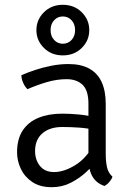

<svg xmlns="http://www.w3.org/2000/svg" viewBox="-20 -767 544 799"><path d="M51 -133Q51 -188.5 74.5 -224Q98 -259.5 140.2 -276.8Q182.5 -294 238.5 -294Q269.5 -294 305.5 -290.8Q341.5 -287.5 373.5 -279.5V-226.5Q344 -233.5 308.5 -236Q273 -238.5 239.5 -238.5Q187 -238.5 156.5 -212.2Q126 -186 126 -138.5Q126 -102 146.2 -76.5Q166.5 -51 205.5 -51Q245 -51 291 -78.5Q337 -106 368.5 -162L381 -94.5Q364 -74 336.8 -49.2Q309.5 -24.5 274 -6.2Q238.5 12 195.5 12Q146.5 12 114.5 -9.5Q82.5 -31 66.8 -64.2Q51 -97.5 51 -133ZM448 -31.5Q444.5 -21 435 -9.8Q425.5 1.5 414.5 7Q389.5 -2 375.2 -18Q361 -34 354.8 -55.8Q348.5 -77.5 348 -103.5V-335.5Q348 -391 323.5 -414.2Q299 -437.5 257.5 -437.5Q217 -437.5 175.8 -425.5Q134.5 -413.5 94.5 -396Q84.5 -404.5 76.8 -421.5Q69 -438.5 69 -454Q94 -465 126.2 -475.8Q158.5 -486.5 194.2 -493.5Q230 -500.5 265 -500.5Q317 -500.5 351.5 -481.5Q386 -462.5 403 -425.5Q420 -388.5 420 -334.5V-128.5Q420 -97 424.8 -73Q429.5 -49 448 -31.5ZM131.5 -641.5Q131.5 -598.5 162.8 -567.5Q194 -536.5 241.5 -536.5Q289 -536.5 320.2 -567.5Q351.5 -598.5 351.5 -641.5Q351.5 -685 320.2 -716Q289 -747 241.5 -747Q194 -747 162.8 -716Q131.5 -685 131.5 -641.5ZM190.5 -641.5Q190.5 -666.5 205 -682.5Q219.5 -698.5 241.5 -698.5Q263.5 -698.5 278 -682.5Q292.5 -666.5 292.5 -641.5Q292.5 -617 278 -601Q263.5 -585 241.5 -585Q219.5 -585 205 -601Q190.5 -617 190.5 -641.5Z"/></svg>

Font: Signika Light
Style: Regular
Weight: 300
Designer: Anna Giedry
Foundry: Anna Giedry
Version: Version 2.000